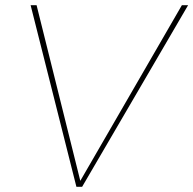

<svg xmlns="http://www.w3.org/2000/svg" viewBox="-20 -720 745 740"><path d="M296.5 0H274.5L98 -700H121L289.5 -23L681 -700H705Z"/></svg>

Font: Argentum Sans Thin
Style: Italic
Weight: 100
Italic angle: -11°
Designer: Julieta Ulanovsky (font), Cristiano Sobral (main changes and remaster)
Foundry: Julieta Ulanovsky (font), Cristiano Sobral (main changes and remaster)
Version: Version 2.007;June 15, 2022;FontCreator 14.0.0.2814 64-bit; 